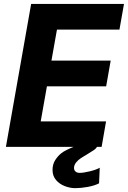

<svg xmlns="http://www.w3.org/2000/svg" viewBox="-20 -745 649 974"><path d="M138 -725H609L586 -595H269L241 -437.5H541.5L518.5 -307H218L186.5 -129H518L495.5 0H471.5Q469 7.5 456 16.5Q443 25.5 419.5 39.5L408.5 46Q406 47.5 391.5 56.5Q377 65.5 366.2 79Q355.5 92.5 355.5 106.5Q355.5 119 363.5 125.5Q371.5 132 384 132Q403 132 435.2 124.2Q467.5 116.5 486 106L482.5 185Q459.5 197 425 203.2Q390.5 209.5 362 209.5Q335.5 209.5 308.8 199.2Q282 189 264.2 168.2Q246.5 147.5 246.5 117Q246.5 88.5 260.2 67Q274 45.5 291.5 32Q300.5 24.5 318 15.8Q335.5 7 353.5 0H10Z"/></svg>

Font: JuliaMono ExtraBoldItalic
Style: Regular
Weight: 800
Italic angle: -9°
Monospace: yes
Designer: cormullion
Foundry: corm
Version: Version 0.049; ttfautohint (v1.8.4)